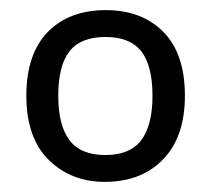

<svg xmlns="http://www.w3.org/2000/svg" viewBox="-20 -742 416 379"><path d="M345 -553Q345 -472 302 -427.5Q259 -383 187 -383Q120 -383 76 -426.5Q32 -470 32 -553Q32 -635 74 -678.5Q116 -722 189 -722Q260 -722 302.5 -679Q345 -636 345 -553ZM95 -553Q95 -495 117 -465.5Q139 -436 188 -436Q237 -436 259 -465.5Q281 -495 281 -553Q281 -612 259 -640.5Q237 -669 188 -669Q139 -669 117 -640.5Q95 -612 95 -553Z"/></svg>

Font: Noto Sans Warang Citi
Style: Regular
Weight: 400
Designer: Mangu Purty
Foundry: Mangu Purty
Version: Version 3.002; ttfautohint (v1.8.4.7-5d5b)